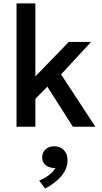

<svg xmlns="http://www.w3.org/2000/svg" viewBox="-20 -740 598 1121"><path d="M76.5 0V-720H186.5V-294L381.5 -495H511.5L336.5 -305.5L537 0H405.5L256.5 -234L186.5 -163V0ZM244 361 208.5 314.5Q241.5 301.5 267.2 281.2Q293 261 303.5 241Q301 241 298.5 241Q280.5 241 263.8 234.2Q247 227.5 236.5 213.2Q226 199 226 180Q226 150.5 245.8 132.2Q265.5 114 297 114Q331.5 114 353 136.5Q374.5 159 374.5 196.5Q374.5 226 360 255Q345.5 284 316.2 310.8Q287 337.5 244 361Z"/></svg>

Font: Geologica EX
Style: Regular
Weight: 400
Designer: Sindre Bremnes, Frode Helland
Foundry: Monokrom Skriftforlag AS
Version: Version 1.010;gftools[0.9.28]